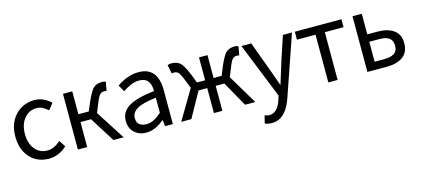

<svg xmlns="http://www.w3.org/2000/svg" viewBox="-60 -1041 3902 1775"><g transform="rotate(-15 1891.0 -153.0)"><path d="M294 19Q224 19 168 -14Q112 -47 79 -109.5Q46 -172 46 -259Q46 -348 81.5 -411Q117 -474 175 -507Q233 -540 300 -540Q352 -540 390.5 -520.5Q429 -501 459 -473L412 -413Q386 -436 360 -449.5Q334 -463 303 -463Q232 -463 185 -407Q138 -351 138 -259Q138 -168 183 -113Q228 -58 301 -58Q365 -58 428 -115L469 -53Q391 19 294 19Z M1012 6H914L764 -233H663V6H574V-527H663V-308H762L780 -350Q821 -450 853 -495Q885 -540 951 -540Q968 -540 986 -533L970 -448Q956 -452 949 -452Q915 -452 897.5 -424Q880 -396 856 -333L832 -274Z M1227 19Q1161 19 1115.5 -21.5Q1070 -62 1070 -135Q1070 -222 1149 -269Q1228 -316 1394 -334Q1394 -464 1288 -464Q1241 -464 1200.5 -445.5Q1160 -427 1127 -404L1091 -468Q1194 -540 1300 -540Q1365 -540 1405.5 -512.5Q1446 -485 1464.5 -436Q1483 -387 1483 -324V6H1409L1401 -58H1404Q1315 19 1227 19ZM1248 -56Q1286 -56 1321 -74Q1356 -92 1394 -126V-270Q1262 -255 1209.5 -222.5Q1157 -190 1157 -139Q1157 -94 1183 -75Q1209 -56 1248 -56Z M2272 6H2174L2040 -233H1957V6H1876V-233H1793L1660 6H1563L1730 -275L1708 -330Q1684 -395 1666.5 -423.5Q1649 -452 1615 -452Q1609 -452 1595 -448L1577 -533Q1596 -540 1613 -540Q1683 -540 1715.5 -491Q1748 -442 1787 -336L1798 -308H1876V-527H1957V-308H2034L2051 -350Q2089 -447 2121 -493.5Q2153 -540 2221 -540Q2236 -540 2255 -533L2240 -448Q2224 -452 2219 -452Q2185 -452 2167.5 -424Q2150 -396 2126 -331L2104 -276Z M2370 234Q2334 234 2305 221L2323 147Q2346 157 2367 157Q2446 157 2483 43L2495 4L2282 -527H2376L2487 -225Q2500 -190 2513 -152.5Q2526 -115 2539 -81H2536L2605 -304L2679 -527H2766L2566 52Q2549 102 2523 143Q2497 184 2459.5 209Q2422 234 2370 234Z M3060 6H2971V-451H2793V-527H3239V-451H3060Z M3534 6H3345V-527H3434V-330H3534Q3627 -330 3685 -289.5Q3743 -249 3743 -164Q3743 -76 3685 -35Q3627 6 3534 6ZM3524 -68Q3655 -68 3655 -157V-164Q3655 -259 3534 -259H3434V-68Z"/></g></svg>

Font: LXGW 975 Gothic SC
Style: Regular
Weight: 400
Version: Version 2.01;February 25, 2021